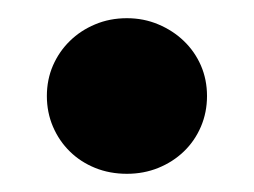

<svg xmlns="http://www.w3.org/2000/svg" viewBox="-20 -184 279 211"><path d="M31.5 -78.5Q31.5 -96.5 38.2 -112Q45 -127.5 56.8 -139Q68.5 -150.5 84.5 -157.2Q100.5 -164 119.5 -164Q138 -164 154 -157.2Q170 -150.5 182 -139Q194 -127.5 200.8 -112Q207.5 -96.5 207.5 -78.5Q207.5 -60.5 200.8 -44.8Q194 -29 182 -17.5Q170 -6 154 0.5Q138 7 119.5 7Q100.5 7 84.5 0.5Q68.5 -6 56.8 -17.5Q45 -29 38.2 -44.8Q31.5 -60.5 31.5 -78.5Z"/></svg>

Font: Lato ExtraBold
Style: Regular
Weight: 800
Designer: Lukasz Dziedzic with Adam Twardoch and Botio Nikoltchev
Foundry: tyPoland Lukasz Dziedzic
Version: Version 2.015; 2015-08-06; http://www.latofonts.com/